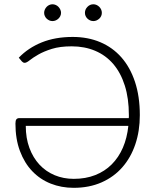

<svg xmlns="http://www.w3.org/2000/svg" viewBox="-20 -894 750 920"><path d="M54 0ZM333 6Q274 6 223 -14.2Q172 -34.5 134.5 -73.8Q97 -113 75.5 -170.5Q54 -228 54 -302Q54 -316.5 58.5 -322.2Q63 -328 72.5 -328H597Q597.5 -331.5 597.5 -335Q597.5 -338.5 597.5 -342.5Q597.5 -422.5 578 -484Q558.5 -545.5 522.8 -587.2Q487 -629 436.2 -650.5Q385.5 -672 323.5 -672Q267.5 -672 228.5 -659.8Q189.5 -647.5 163.5 -632.5Q137.5 -617.5 122.2 -605.2Q107 -593 98.5 -593Q94 -593 90.8 -595Q87.5 -597 85 -599.5L70 -617.5Q115 -664.5 179.8 -690.8Q244.5 -717 328.5 -717Q401 -717 460.2 -692Q519.5 -667 561.8 -619Q604 -571 627 -501.2Q650 -431.5 650 -342.5Q650 -266.5 628.5 -202.8Q607 -139 566.2 -92.5Q525.5 -46 466.5 -20Q407.5 6 333 6ZM333.5 -37Q390.5 -37 436.2 -55Q482 -73 515.2 -106.2Q548.5 -139.5 568.8 -186.2Q589 -233 595 -291H103.5Q103.5 -232 121 -185Q138.5 -138 169.2 -105Q200 -72 242 -54.5Q284 -37 333.5 -37ZM272.5 -832.5Q272.5 -824.5 269 -817.2Q265.5 -810 260 -804.8Q254.5 -799.5 247 -796.2Q239.5 -793 231.5 -793Q223.5 -793 216.2 -796.2Q209 -799.5 203.5 -804.8Q198 -810 194.8 -817.2Q191.5 -824.5 191.5 -832.5Q191.5 -840.5 194.8 -848Q198 -855.5 203.5 -861.2Q209 -867 216.2 -870.2Q223.5 -873.5 231.5 -873.5Q239.5 -873.5 247 -870.2Q254.5 -867 260 -861.2Q265.5 -855.5 269 -848Q272.5 -840.5 272.5 -832.5ZM468 -832.5Q468 -824.5 464.8 -817.2Q461.5 -810 455.8 -804.8Q450 -799.5 442.8 -796.2Q435.5 -793 427.5 -793Q419 -793 411.8 -796.2Q404.5 -799.5 399 -804.8Q393.5 -810 390.2 -817.2Q387 -824.5 387 -832.5Q387 -849 399 -861.2Q411 -873.5 427.5 -873.5Q435.5 -873.5 442.8 -870.2Q450 -867 455.8 -861.2Q461.5 -855.5 464.8 -848Q468 -840.5 468 -832.5Z"/></svg>

Font: Lato Light
Style: Regular
Weight: 300
Designer: Lukasz Dziedzic
Foundry: tyPoland Lukasz Dziedzic
Version: Version 2.007; 2014-02-27